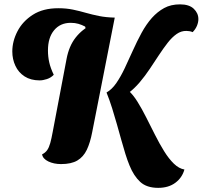

<svg xmlns="http://www.w3.org/2000/svg" viewBox="-20 -742 944 894"><path d="M575.7 -307 476 -311.3Q501.3 -325.7 521.8 -355.5Q542.3 -385.3 560.8 -424.5Q579.3 -463.7 598.5 -506.5Q617.7 -549.3 639.3 -589.2Q661 -629 687.3 -658.7Q713 -687.3 744.3 -704.5Q775.7 -721.7 818.3 -721.7Q860.7 -721.7 882.2 -701.2Q903.7 -680.7 903.7 -653Q903.7 -638.3 897.2 -622.3Q890.7 -606.3 877 -592.3Q869.7 -595.7 862 -596.8Q854.3 -598 848.3 -598Q824 -598.7 802.5 -583.7Q781 -568.7 761 -543Q741 -517.3 720.3 -486Q699.7 -454.7 677.8 -421.8Q656 -389 630.7 -359Q605.3 -329 575.7 -307ZM716.7 132.7Q662.7 132.7 632.7 104.8Q602.7 77 583.3 29Q573.3 5 563.8 -25.5Q554.3 -56 544.7 -90.8Q535 -125.7 524.5 -162.8Q514 -200 502.2 -237.8Q490.3 -275.7 476 -311.3L579.3 -319Q599.7 -301 620.2 -268.2Q640.7 -235.3 660.8 -195.3Q681 -155.3 701.7 -114.3Q722.3 -73.3 744.2 -38Q766 -2.7 789.7 20.2Q813.3 43 838.7 47.3Q828.3 85.3 796.5 109Q764.7 132.7 716.7 132.7ZM264.3 22Q230.7 22 205 9.7Q179.3 -2.7 176 -23.3Q191 -30.7 199.7 -43Q208.3 -55.3 214 -75.8Q219.7 -96.3 225.7 -129.3L290 -468Q301.3 -527.7 332 -566.8Q362.7 -606 408.8 -628.3Q455 -650.7 514.3 -660L409.3 -126.7Q400 -77.7 384.2 -44.5Q368.3 -11.3 340.2 5.3Q312 22 264.3 22ZM164.7 -367.7Q123 -367.7 94.5 -386.2Q66 -404.7 51.7 -435.5Q37.3 -466.3 37.3 -502.3Q37.3 -550 61.3 -596.3Q85.3 -642.7 132.8 -673.2Q180.3 -703.7 251.3 -703.7Q288.7 -703.7 319.7 -697.2Q350.7 -690.7 379.7 -682.3Q408.7 -674 441 -667.5Q473.3 -661 514 -660L378.7 -610.3L376.3 -618.3Q361.3 -626.3 345.3 -631Q329.3 -635.7 309.3 -635.7Q260.7 -635.7 232 -601.3Q203.3 -567 203.3 -507Q203.3 -478.3 209.2 -452Q215 -425.7 230.3 -393.7Q216.7 -379.7 198.2 -373.7Q179.7 -367.7 164.7 -367.7Z"/></svg>

Font: Sansita Swashed Light
Style: Regular
Weight: 300
Designer: Pablo Cosgaya
Foundry: Omnibus-Type
Version: Version 1.003